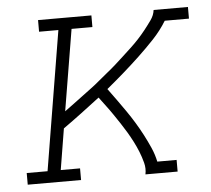

<svg xmlns="http://www.w3.org/2000/svg" viewBox="-44 -577 687 624"><g transform="rotate(-5 300.0 -265.0)"><path d="M22 0V-38H90L165 -492H102V-530H276V-492H208L164 -227Q179 -238 194 -249Q209 -260 223.5 -271Q238 -282 253 -293Q268 -304 282 -316Q296 -328 310.5 -339.5Q325 -351 339 -363.5Q353 -376 366.5 -388.5Q380 -401 393.5 -413.5Q407 -426 419.5 -439.5Q432 -453 443.5 -467.5Q455 -482 466 -497.5Q477 -513 479 -530H591V-492H512Q493 -461 468 -434.5Q443 -408 416.5 -383Q390 -358 362.5 -334Q335 -310 307 -287Q321 -268 335 -248.5Q349 -229 362.5 -209.5Q376 -190 388.5 -169.5Q401 -149 412 -128Q423 -107 433 -84.5Q443 -62 448 -38H511V0H406Q410 -19 405 -38Q400 -57 393 -74.5Q386 -92 377.5 -108.5Q369 -125 359.5 -141Q350 -157 340 -172Q330 -187 319.5 -202.5Q309 -218 298 -232.5Q287 -247 276 -262Q246 -239 216 -216.5Q186 -194 155 -172L133 -38H196V0Z"/></g></svg>

Font: Iosevka Curly Slab XLtExObl
Style: Regular
Weight: 200
Width: 7
Italic angle: -9°
Monospace: yes
Designer: Belleve Invis
Foundry: Belleve Invis
Version: Version 11.0.0; ttfautohint (v1.8.3)